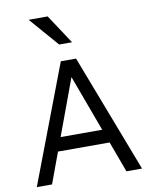

<svg xmlns="http://www.w3.org/2000/svg" viewBox="-97 -972 814 1042"><g transform="rotate(-10 310.0 -451.0)"><path d="M152 -170V-245H464V-170ZM20 0 267 -650H351L600 0H514L297 -588H321L104 0ZM274 -741 134 -902H239L345 -741Z"/></g></svg>

Font: Syne
Style: Regular
Weight: 400
Designer: Lucas Descroix
Foundry: Bonjour Monde
Version: Version 2.200